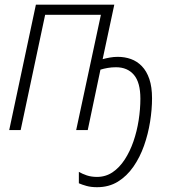

<svg xmlns="http://www.w3.org/2000/svg" viewBox="-20 -550 720 812"><path d="M390.6 241.7Q364.7 241.7 345.7 236.3Q326.7 231 313.5 225.1V176.8Q327.6 185.1 346.9 191.7Q366.2 198.2 390.1 198.2Q426.8 198.2 456.1 178.5Q485.4 158.7 507.6 124.5Q529.8 90.3 544.4 47.9Q559.1 5.4 566.4 -41.5Q573.7 -88.4 573.7 -132.8Q573.7 -201.2 546.4 -233.4Q519 -265.6 470.7 -265.6Q452.1 -265.6 435.5 -262.7Q418.9 -259.8 404.8 -255.4L351.1 0H302.2L406.7 -487.3H170.9L67.4 0H19L131.8 -530.3H463.4L414.1 -299.8Q428.2 -303.7 444.6 -306.6Q460.9 -309.6 478 -309.6Q507.8 -309.6 533.7 -300.3Q559.6 -291 579.8 -270.3Q600.1 -249.5 611.6 -215.8Q623 -182.1 623 -134.3Q623 -86.9 614.7 -34.9Q606.4 17.1 589.1 66.2Q571.8 115.2 544.2 155Q516.6 194.8 478.5 218.3Q440.4 241.7 390.6 241.7Z"/></svg>

Font: Open Sans SemiCondensed Light
Style: Italic
Weight: 300
Width: 4
Italic angle: -12°
Designer: Monotype Design Team
Foundry: Monotype Imaging Inc.
Version: Version 3.000